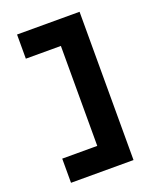

<svg xmlns="http://www.w3.org/2000/svg" viewBox="-161 -796 891 1083"><g transform="rotate(-20 285.0 -255.0)"><path d="M74.7 190V45H291L285 53V-567L295 -555H74.7V-700H449.9V190Z"/></g></svg>

Font: Lexend Giga
Style: Regular
Weight: 400
Designer: Bonnie Shaver-Troup, Thomas Jockin
Foundry: Lexend
Version: Version 1.007